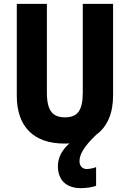

<svg xmlns="http://www.w3.org/2000/svg" viewBox="-20 -734 672 995"><path d="M392 101C392 67 414 26 479 -36C537 -78 566 -148 566 -239V-714H409V-255C409 -160 381 -126 317 -126C255 -126 223 -157 223 -254V-714H67V-238C67 -78 154 10 314 10C323 10 332 10 340 9C302 42 280 82 280 127C280 196 320 241 399 241C426 241 456 237 478 229V132C467 137 444 142 429 142C408 142 392 127 392 101Z"/></svg>

Font: Noto Sans Gurmukhi UI Condensed ExtraBold
Style: Regular
Weight: 800
Width: 3
Designer: Jelle Bosma - Monotype Design Team
Foundry: Monotype Imaging Inc.
Version: Version 2.004